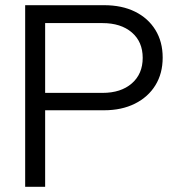

<svg xmlns="http://www.w3.org/2000/svg" viewBox="-20 -720 687 740"><path d="M77 0V-700H381Q450 -700 500.5 -675Q551 -650 579 -604.5Q607 -559 607 -498Q607 -437 579 -391.5Q551 -346 500 -320.5Q449 -295 381 -295H154V0ZM154 -362H375Q446 -362 488 -398.5Q530 -435 530 -497Q530 -559 488 -595Q446 -631 375 -631H154Z"/></svg>

Font: Red Hat Display Variable
Style: Regular
Weight: 400
Designer: Pentagram, MCKL
Foundry: Pentagram, MCKL
Version: Version 1.021